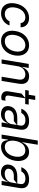

<svg xmlns="http://www.w3.org/2000/svg" viewBox="1522 -2288 780 3863"><g transform="rotate(90 1911.5 -357.0)"><path d="M249.3 11.4C369.3 11.4 460.2 -62.5 492.2 -159.1H408.4C382.1 -99.4 326.7 -63.9 262.1 -63.9C161.9 -63.9 110.8 -146.3 132.8 -272.7C152 -396.3 231.5 -477.3 330.3 -477.3C403.4 -477.3 440.3 -431.8 445.3 -382.1H529.1C531.2 -484.4 456 -552.6 341.6 -552.6C193.2 -552.6 75.3 -436.1 49 -269.9C21.3 -106.5 95.2 11.4 249.3 11.4Z M808.9 11.4C952.8 11.4 1067.8 -98 1095.9 -264.2C1122.9 -437.5 1040.8 -552.6 891.3 -552.6C745.4 -552.6 630.3 -443.2 604.4 -275.6C575.6 -103.7 657.3 11.4 808.9 11.4ZM810.4 -63.9C699.9 -63.9 667.3 -157.7 685.4 -264.2C702.4 -376.4 773.8 -477.3 889.9 -477.3C998.2 -477.3 1030.9 -382.1 1014.9 -275.6C995.7 -163 924.4 -63.9 810.4 -63.9Z M1313.9 -328.1C1329.5 -423.3 1397.4 -477.3 1478 -477.3C1555.4 -477.3 1594.1 -426.5 1580.3 -340.9L1524.1 0H1608L1664.8 -346.6C1687.9 -485.8 1624.6 -552.6 1514.2 -552.6C1431.8 -552.6 1374.6 -515.6 1333.1 -417.6H1326L1347.3 -545.5H1266.3L1176.1 0H1259.9Z M2073.9 -474.4 2085.2 -545.5H1970.5L1992.2 -676.1H1908.4L1886.7 -545.5H1802.6L1791.2 -474.4H1950.3L1862.2 -399.1L1818.2 -133.5C1802.2 -38.4 1866.5 7.1 1937.5 7.1C1961.6 7.1 1986.5 1.4 1994.3 -2.8L2007.1 -80.3C1990.1 -76 1982.6 -73.9 1964.5 -73.9C1927.2 -73.9 1893.8 -85.2 1905.5 -156.2L1958.5 -474.4Z M2275.6 12.8C2370.4 12.8 2428.6 -38.4 2461.6 -130.7H2465.9L2443.9 0H2527.7L2587.4 -359.4C2610.8 -500.7 2533 -552.6 2411.2 -552.6C2317.1 -552.6 2210.2 -512.4 2167.6 -396.3H2252.1C2277.3 -438.9 2313.2 -478.7 2399.1 -478.7C2481.5 -478.7 2516.3 -437.5 2507.1 -380.7L2496.4 -315.3H2355.8C2253.2 -315.3 2137.8 -279.8 2117.2 -154.8C2099.4 -48.3 2171.5 12.8 2275.6 12.8ZM2301.1 -62.5C2233.7 -62.5 2190.3 -92.3 2200.3 -150.6C2210.6 -214.5 2273.4 -245.7 2339.5 -245.7H2416.9L2495 -307.5L2476.6 -197.4C2465.2 -129.3 2399.9 -62.5 2301.1 -62.5Z M2769.2 0 2789.8 -126.4H2799.7C2805.4 -54 2830.3 11.4 2936.1 11.4C3071.7 11.4 3185 -98 3214.5 -271.3C3242.2 -443.2 3165.1 -552.6 3040.5 -552.6C2934.3 -552.6 2877.1 -487.2 2848 -416.2H2840.9L2892 -727.3H2808.2L2688.2 0ZM2815.3 -272.7C2834.9 -394.9 2902.7 -477.3 3005.7 -477.3C3111.5 -477.3 3149.1 -387.8 3130.7 -272.7C3110.8 -156.2 3041.5 -63.9 2936.8 -63.9C2835.6 -63.9 2794.4 -149.1 2815.3 -272.7Z M3451.7 12.8C3546.5 12.8 3604.8 -38.4 3637.8 -130.7H3642L3620 0H3703.8L3763.5 -359.4C3786.9 -500.7 3709.2 -552.6 3587.4 -552.6C3493.3 -552.6 3386.4 -512.4 3343.8 -396.3H3428.3C3453.5 -438.9 3489.3 -478.7 3575.3 -478.7C3657.7 -478.7 3692.5 -437.5 3683.2 -380.7L3672.6 -315.3H3532C3429.3 -315.3 3313.9 -279.8 3293.3 -154.8C3275.6 -48.3 3347.7 12.8 3451.7 12.8ZM3477.3 -62.5C3409.8 -62.5 3366.5 -92.3 3376.4 -150.6C3386.7 -214.5 3449.6 -245.7 3515.6 -245.7H3593L3671.2 -307.5L3652.7 -197.4C3641.3 -129.3 3576 -62.5 3477.3 -62.5Z"/></g></svg>

Font: Riot Sans 2.0
Style: Italic
Weight: 400
Italic angle: -9.39999°
Designer: Rasmus Andersson
Foundry: rsms
Version: Version 3.006;hotconv 1.0.109;makeotfexe 2.5.65596